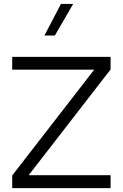

<svg xmlns="http://www.w3.org/2000/svg" viewBox="-20 -969 632 989"><path d="M293.9 -948.7 208.8 -785.9H262.5L356.8 -948.7ZM42.9 -610.2H465.3L42.9 -65.2V0H549.6V-66.4H127.6L549.6 -611.2V-676.2H42.9Z"/></svg>

Font: Estedad-FD VF
Style: Regular
Weight: 100
Designer: Amin Abedi
Version: Version 7.3